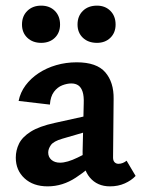

<svg xmlns="http://www.w3.org/2000/svg" viewBox="-20 -653 502 681"><path d="M370 8Q325 8 298.5 -23.5Q272 -55 273 -116L277 -286Q278 -312 273 -327.5Q268 -343 258 -350Q248 -357 233 -357Q218 -357 201 -350.5Q184 -344 171.5 -327.5Q159 -311 157 -282L46 -295Q52 -325 70.5 -350Q89 -375 117 -393.5Q145 -412 179.5 -422Q214 -432 252 -432Q323 -432 353.5 -396.5Q384 -361 383 -302L381 -94Q381 -83 386.5 -77.5Q392 -72 400 -72Q408 -72 415.5 -75Q423 -78 429 -83L461 -29Q446 -13 422.5 -2.5Q399 8 370 8ZM149 8Q98 8 67 -20.5Q36 -49 36 -94Q36 -120 47.5 -143.5Q59 -167 89 -186Q119 -205 174 -217L337 -253L342 -202L201 -161Q170 -152 160.5 -138.5Q151 -125 151 -112Q151 -96 162.5 -86Q174 -76 193 -76Q218 -76 255 -94Q292 -112 338 -136L340 -97Q296 -54 249 -23Q202 8 149 8ZM126 -501Q96 -501 77 -519Q58 -537 58 -566Q58 -596 77 -614.5Q96 -633 126 -633Q156 -633 174.5 -614.5Q193 -596 193 -566Q193 -537 174.5 -519Q156 -501 126 -501ZM324 -501Q293 -501 274 -519Q255 -537 255 -566Q255 -596 274 -614.5Q293 -633 324 -633Q353 -633 371.5 -614.5Q390 -596 390 -566Q390 -537 371.5 -519Q353 -501 324 -501Z"/></svg>

Font: Ysabeau Office
Style: Bold
Weight: 700
Designer: Christian Thalmann (Catharsis Fonts)
Version: Version 2.001;gftools[0.9.30]; featfreeze: tnum,lnum,ss02